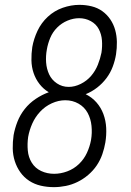

<svg xmlns="http://www.w3.org/2000/svg" viewBox="-20 -763 540 791"><path d="M202 8Q202 8 202 8Q202 8 202 8Q174 8 148 2Q122 -4 100.5 -18Q79 -32 64 -53Q49 -74 41 -99Q33 -124 32.5 -151Q32 -178 36 -206Q41 -234 52 -262Q63 -290 82 -314Q101 -338 127 -355.5Q153 -373 181 -383Q159 -396 143 -416.5Q127 -437 118.5 -462Q110 -487 109.5 -514.5Q109 -542 113 -569Q119 -603 134.5 -636Q150 -669 177 -694Q204 -719 238.5 -731Q273 -743 307 -743Q333 -743 357.5 -737Q382 -731 401.5 -717Q421 -703 434.5 -683Q448 -663 454.5 -639.5Q461 -616 461.5 -590.5Q462 -565 458 -539Q454 -514 444.5 -488.5Q435 -463 418.5 -441Q402 -419 380 -402Q358 -385 333 -375Q359 -362 377.5 -341Q396 -320 406 -293Q416 -266 417.5 -236Q419 -206 414 -176Q410 -152 401.5 -127.5Q393 -103 378.5 -81.5Q364 -60 343.5 -42.5Q323 -25 299.5 -13.5Q276 -2 251 3Q226 8 202 8ZM263 -405Q288 -405 313 -417.5Q338 -430 355.5 -450.5Q373 -471 383 -496Q393 -521 398 -546Q402 -572 400 -597Q398 -622 387 -643Q376 -664 354 -676Q332 -688 306 -688Q282 -688 258 -678Q234 -668 215.5 -649.5Q197 -631 187 -607Q177 -583 173 -559Q168 -532 170 -505.5Q172 -479 182.5 -456.5Q193 -434 214.5 -419.5Q236 -405 263 -405Q263 -405 263 -405Q263 -405 263 -405ZM203 -47Q230 -47 257 -57Q284 -67 305 -87Q326 -107 338 -133Q350 -159 355 -186Q360 -215 357 -244.5Q354 -274 341 -298Q328 -322 303.5 -336Q279 -350 249 -350Q221 -350 193.5 -337.5Q166 -325 145.5 -303Q125 -281 113 -254Q101 -227 96 -199Q92 -171 94.5 -143Q97 -115 111 -92.5Q125 -70 149.5 -58.5Q174 -47 203 -47Z"/></svg>

Font: Iosevka SS04 Light Oblique
Style: Regular
Weight: 300
Italic angle: -9°
Monospace: yes
Designer: Belleve Invis
Foundry: Belleve Invis
Version: Version 19.0.0; ttfautohint (v1.8.4)